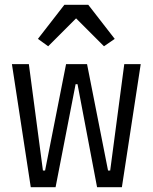

<svg xmlns="http://www.w3.org/2000/svg" viewBox="-20 -785 640 805"><path d="M30 -516H101L160 -70H169L257 -516H345L433 -70H442L501 -516H570L491 0H387L305 -432H297L213 0H109ZM350 -765 461 -622 416 -591 299 -708 182 -591 139 -622 250 -765Z"/></svg>

Font: IBM Plaex Mono
Style: Regular
Weight: 400
Designer: Mike Abbink, Paul van der Laan, Pieter van Rosmalen
Foundry: Bold Monday
Version: Version 2.003